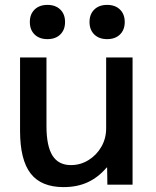

<svg xmlns="http://www.w3.org/2000/svg" viewBox="-20 -755 639 785"><path d="M240 10Q148 10 105 -46Q62 -102 62 -220V-520H170V-240Q170 -158 194.5 -119Q219 -80 270 -80Q309 -80 342 -100.5Q375 -121 394.5 -155Q414 -189 414 -230V-520H522V0H419L418 -70H416Q382 -30 339 -10Q296 10 240 10ZM174 -595Q141 -595 121.5 -614Q102 -633 102 -665Q102 -697 121.5 -716Q141 -735 174 -735Q207 -735 226.5 -716Q246 -697 246 -665Q246 -633 226.5 -614Q207 -595 174 -595ZM418 -595Q385 -595 365.5 -614Q346 -633 346 -665Q346 -697 365.5 -716Q385 -735 418 -735Q451 -735 470.5 -716Q490 -697 490 -665Q490 -633 470.5 -614Q451 -595 418 -595Z"/></svg>

Font: M PLUS 2 Thin Medium
Style: Regular
Weight: 500
Version: Version 1.001